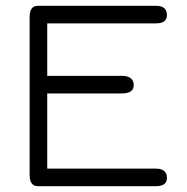

<svg xmlns="http://www.w3.org/2000/svg" viewBox="-20 -641 643 661"><path d="M142.6 -319.3V-60.5H516.6Q554.7 -60.5 554.7 -28.3Q554.7 0 516.6 0H110.4Q82 0 82 -39.1V-582Q82 -621.1 110.4 -621.1H516.6Q554.7 -621.1 554.7 -588.9Q554.7 -560.5 516.6 -560.5H142.6V-379.9H398.4Q440.4 -379.9 440.4 -347.7Q440.4 -319.3 398.4 -319.3Z"/></svg>

Font: Jura
Style: Medium
Weight: 500
Version: Version 2.6.1